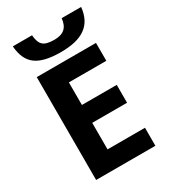

<svg xmlns="http://www.w3.org/2000/svg" viewBox="-226 -1050 1013 1154"><g transform="rotate(-30 280.0 -473.0)"><path d="M397 -945.8C389.6 -883.8 359.9 -855 293.9 -855C256.3 -855 230.5 -861.8 216.3 -875.5C201.7 -888.7 193.4 -912.1 190.9 -945.8H57.6C62 -882.8 83 -837.9 120.1 -811C156.7 -784.2 213.9 -771 291 -771C440.9 -771 519.5 -824.2 531.7 -945.8ZM501 -125H241.2V-309.1H482.9V-433.1H241.2V-589.8H501V-713.9H89.8V0H501Z"/></g></svg>

Font: Noto Reveo Sans
Style: Bold
Weight: 700
Designer: Monotype Design team
Foundry: Monotype Imaging Inc.
Version: Version 1.04